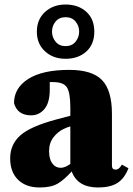

<svg xmlns="http://www.w3.org/2000/svg" viewBox="-20 -814 588 849"><path d="M210 -674Q210 -649 226 -629.5Q242 -610 270 -610Q298 -610 314 -629.5Q330 -649 330 -674Q330 -700 314 -719Q298 -738 270 -738Q242 -738 226 -719Q210 -700 210 -674ZM270 -554Q215 -554 179 -587Q143 -620 143 -674Q143 -728 179 -761Q215 -794 270 -794Q326 -794 361.5 -762Q397 -730 397 -674Q397 -618 361.5 -586Q326 -554 270 -554ZM291 -89V-255Q276 -251 262 -244Q236 -232 216.5 -207Q197 -182 197 -145Q197 -108 214 -88Q227 -72 249 -72Q267 -72 291 -89ZM519 -86 548 -70Q530 -24 498.5 -4.5Q467 15 414 15Q323 15 297 -56Q263 -18 234 -1.5Q205 15 155 15Q95 15 60 -19Q25 -53 25 -114Q25 -175 69.5 -215Q114 -255 230 -286L291 -302V-338Q291 -404 276 -427.5Q261 -451 215 -451H200V-417Q200 -360 176.5 -332Q153 -304 118 -304Q57 -304 42 -358Q42 -425 105 -465Q168 -505 286 -505Q388 -505 431.5 -459.5Q475 -414 475 -310V-81Q475 -64 492 -64Q504 -64 515 -80Z"/></svg>

Font: TypoPRO Source Serif Pro
Style: Regular
Weight: 900
Designer: Frank Grießhammer
Foundry: Adobe Systems Incorporated
Version: Version 1.017;PS 1.0;hotconv 1.0.79;makeotf.lib2.5.61930